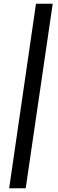

<svg xmlns="http://www.w3.org/2000/svg" viewBox="-20 -846 310 1027"><path d="M29 161 172.5 -826H262L117.5 161Z"/></svg>

Font: Public Sans SemiBold
Style: Italic
Weight: 600
Italic angle: -8°
Designer: The Public Sans project authors (U.S. Web Design System). Libre Franklin designed by Pablo Impallari and Rodrigo Fuenzal
Version: Version 1.007; ttfautohint (v1.8.1) -l 8 -r 50 -G 200 -x 14 